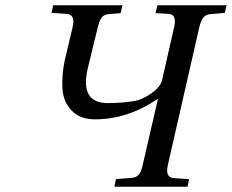

<svg xmlns="http://www.w3.org/2000/svg" viewBox="-20 -712 884 732"><path d="M176 -663 183 -692H447L440 -662L395 -658Q377 -657 368 -645.5Q359 -634 353 -609L315 -453Q283 -319 391 -319Q446 -319 493 -327Q520 -331 556 -355.5Q592 -380 598 -407L644 -609Q655 -658 622 -659L573 -662L580 -692H844L837 -663L782 -658Q764 -657 755 -645Q746 -633 740 -609L620 -83Q609 -36 642 -33L701 -29L695 0H416L422 -29L482 -34Q500 -35 509.5 -46.5Q519 -58 524 -83L582 -334H580Q466 -257 342 -257Q285 -257 253 -290.5Q221 -324 218 -374.5Q215 -425 227 -483L257 -609Q268 -656 235 -659Z"/></svg>

Font: Lingua Franca
Style: Italic
Weight: 400
Italic angle: -13°
Version: Version 1.19